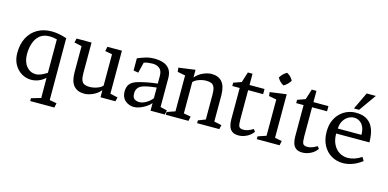

<svg xmlns="http://www.w3.org/2000/svg" viewBox="-85 -1251 3995 1979"><g transform="rotate(15 1912.0 -261.5)"><path d="M398 -50Q363 -18 324.5 -3.5Q286 11 248 11Q194 11 146.5 -17Q99 -45 69.5 -97Q40 -149 40 -220Q40 -315 76 -383.5Q112 -452 176.5 -489Q241 -526 328 -526Q399 -526 488 -497L489 163L565 177L555 225H297V195L399 165ZM398 -460Q376 -466 356.5 -468.5Q337 -471 320 -471Q256 -471 216.5 -439Q177 -407 158.5 -353Q140 -299 140 -234Q140 -154 179.5 -105.5Q219 -57 280 -57Q307 -57 337 -70Q367 -83 398 -103Z M662 -459 582 -476 592 -521H752V-196Q752 -146 762.5 -119.5Q773 -93 794.5 -83.5Q816 -74 848 -74Q888 -74 928 -88Q968 -102 987 -125V-459L911 -473L921 -521H1076V-62L1157 -44L1146 0H987V-76Q953 -35 904 -13.5Q855 8 814 8Q742 8 702.5 -36Q663 -80 662 -176Z M1521 0V-81Q1501 -57 1470.5 -37Q1440 -17 1406.5 -4.5Q1373 8 1344 8Q1291 8 1251 -26Q1211 -60 1211 -123Q1211 -173 1236.5 -204.5Q1262 -236 1327 -253Q1376 -266 1421.5 -274.5Q1467 -283 1521 -289V-371Q1521 -427 1491 -450.5Q1461 -474 1419 -474Q1396 -474 1372 -471Q1348 -468 1325 -460L1297 -346L1245 -355V-485Q1284 -502 1328.5 -515.5Q1373 -529 1424 -529Q1476 -529 1518.5 -514.5Q1561 -500 1586 -465Q1611 -430 1611 -370V-63L1683 -46L1673 0ZM1311 -131Q1311 -84 1333.5 -69.5Q1356 -55 1386 -55Q1410 -55 1437 -67Q1464 -79 1486.5 -97.5Q1509 -116 1521 -133V-247Q1489 -243 1457 -238.5Q1425 -234 1393 -225Q1346 -212 1328.5 -187Q1311 -162 1311 -131Z M2185 -62 2265 -45 2255 0H2018V-30L2095 -60V-325Q2095 -375 2084.5 -401.5Q2074 -428 2052.5 -437.5Q2031 -447 1999 -447Q1959 -447 1919.5 -433Q1880 -419 1860 -396V-62L1936 -48L1926 0H1684V-30L1771 -60V-443L1688 -459L1683 -503L1860 -527V-445Q1894 -486 1943 -507.5Q1992 -529 2033 -529Q2105 -529 2144 -485Q2183 -441 2185 -345Z M2617 -69Q2594 -33 2550 -10.5Q2506 12 2461 12Q2417 12 2392.5 -6.5Q2368 -25 2358 -57Q2348 -89 2348 -129V-464H2269V-499L2353 -529L2388 -640H2438V-520H2598V-465H2438V-153Q2438 -98 2448 -78Q2458 -58 2496 -58Q2519 -58 2543 -66Q2567 -74 2598 -93Z M2710 -673Q2736 -717 2780 -742Q2824 -719 2847 -675Q2822 -632 2777 -606Q2733 -629 2710 -673ZM2833 -62 2908 -48 2898 0H2655V-30L2743 -60V-447L2662 -462L2657 -503L2833 -527Z M3299 -69Q3276 -33 3232 -10.5Q3188 12 3143 12Q3099 12 3074.5 -6.5Q3050 -25 3040 -57Q3030 -89 3030 -129V-464H2951V-499L3035 -529L3070 -640H3120V-520H3280V-465H3120V-153Q3120 -98 3130 -78Q3140 -58 3178 -58Q3201 -58 3225 -66Q3249 -74 3280 -93Z M3595 -565H3540L3627 -748H3725ZM3430 -268Q3430 -202 3453.5 -154.5Q3477 -107 3517.5 -81.5Q3558 -56 3608 -56Q3679 -56 3755 -105L3777 -67Q3728 -29 3676 -10Q3624 9 3574 9Q3508 9 3452.5 -22.5Q3397 -54 3363.5 -115Q3330 -176 3330 -262Q3330 -328 3351 -378Q3372 -428 3407 -461.5Q3442 -495 3485 -511.5Q3528 -528 3571 -528Q3638 -528 3680 -505.5Q3722 -483 3745 -445Q3768 -407 3776.5 -361Q3785 -315 3785 -268ZM3685 -322Q3685 -375 3668.5 -408.5Q3652 -442 3625 -458Q3598 -474 3568 -474Q3537 -474 3506.5 -456.5Q3476 -439 3455.5 -405Q3435 -371 3433 -322Z"/></g></svg>

Font: Brawler
Style: Regular
Weight: 400
Designer: Oleg Frolov, Haley Fiege
Foundry: Oleg Frolov, Haley Fiege
Version: Version 1.101; ttfautohint (v1.8.3)